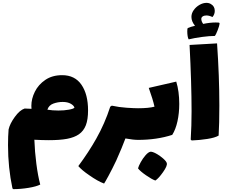

<svg xmlns="http://www.w3.org/2000/svg" viewBox="-20 -942 1599 1341"><path d="M595 -171Q595 -107 579.5 -67Q564 -27 531 -4Q499 18 449 27.5Q399 37 321 37Q276 37 220 34Q223 118 234 202.5Q245 287 261 347Q234 361 179 370Q124 379 73 379L67 374Q36 229 36 72Q36 9 40 -38Q49 -78 83.5 -125.5Q118 -173 152 -184L200 -182Q199 -189 199 -203Q199 -252 223.5 -301.5Q248 -351 296.5 -384Q345 -417 414 -417Q503 -417 549 -350Q595 -283 595 -171ZM500 -190Q496 -205 474 -217.5Q452 -230 418 -230Q384 -230 352.5 -218.5Q321 -207 311 -176Q346 -170 388 -170Q428 -170 461 -176Q494 -182 500 -190Z M976 -76Q976 -19 969 8Q962 35 944 35Q912 35 856 25Q833 87 792 179Q764 238 738.5 285Q713 332 707 340Q663 324 602 281Q552 247 527 218Q599 121 652 27Q712 -79 750 -197L761 -204Q811 -193 864 -189.5Q917 -186 944 -186Q963 -186 969.5 -159Q976 -132 976 -76Z M1232 -216Q1232 -152 1219.5 -95Q1207 -38 1183 0Q1075 35 944 35Q926 35 919 8Q912 -19 912 -76Q912 -132 918.5 -159Q925 -186 944 -186Q1019 -186 1059 -197Q1048 -247 1019 -328L1211 -372Q1232 -304 1232 -216ZM1145 198Q1150 216 1118.5 260.5Q1087 305 1065 319Q1040 310 999.5 282Q959 254 944 234Q948 218 962.5 191.5Q977 165 996 143Q1015 121 1030 118Q1043 116 1069.5 130Q1096 144 1119.5 165Q1143 186 1145 198Z M1312 33Q1318 -63 1318 -165Q1318 -357 1304 -628L1496 -639Q1512 -410 1512 -205Q1512 -76 1507 5Q1482 20 1427.5 28.5Q1373 37 1319 39ZM1514 -778Q1512 -761 1500 -730.5Q1488 -700 1481 -691Q1444 -691 1391 -684Q1338 -677 1298 -667Q1293 -674 1290.5 -690Q1288 -706 1288 -723Q1288 -741 1291 -746Q1312 -755 1342 -762Q1317 -792 1317 -824Q1317 -849 1333 -871.5Q1349 -894 1373.5 -908Q1398 -922 1422 -922Q1441 -922 1454 -913Q1480 -898 1480 -866Q1480 -842 1464 -823Q1441 -834 1422 -834Q1406 -834 1396 -827.5Q1386 -821 1386 -810Q1386 -793 1399 -775Q1447 -785 1487 -785L1510 -784Z"/></svg>

Font: Lalezar
Style: Bold
Weight: 700
Designer: Borna Izadpanah
Foundry: Borna Izadpanah
Version: Version 1.003;January 24, 2021;FontCreator 13.0.0.2683 64-bi